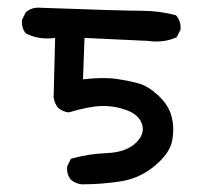

<svg xmlns="http://www.w3.org/2000/svg" viewBox="-20 -484 540 498"><path d="M191.4 -5.9Q175.8 -7.8 164.1 -17.6Q152.3 -31.2 154.3 -52.7L164.1 -72.3Q209 -85 257.3 -86.9Q305.7 -88.9 331.1 -112.3Q356.4 -135.7 348.6 -161.1Q340.8 -186.5 308.6 -198.2Q276.4 -210 243.2 -209Q210 -208 158.2 -192.4Q142.6 -194.3 130.9 -204.1Q121.1 -215.8 119.1 -231.4L123 -385.7Q80.1 -379.9 46.9 -397.5Q35.2 -411.1 37.1 -432.6L46.9 -452.1Q62.5 -465.8 84 -463.9Q297.9 -456.1 345.7 -456.1Q393.6 -456.1 436.5 -444.3Q450.2 -428.7 448.2 -407.2L438.5 -387.7Q405.3 -372.1 364.3 -377.9L199.2 -385.7L195.3 -278.3Q248 -284.2 281.7 -279.3Q315.4 -274.4 339.8 -267.6Q364.3 -260.7 390.6 -236.3Q417 -211.9 424.8 -182.6Q432.6 -153.3 426.8 -120.1Q420.9 -86.9 381.8 -54.2Q342.8 -21.5 293.5 -13.7Q244.1 -5.9 191.4 -5.9Z"/></svg>

Font: NaikaiFont
Style: Regular
Weight: 400
Version: Version 1.67